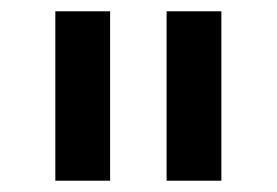

<svg xmlns="http://www.w3.org/2000/svg" viewBox="-20 -760 491 340"><path d="M175 -440H78V-740H175ZM372 -440H275V-740H372Z"/></svg>

Font: IBM Plex Sans Medium
Style: Regular
Weight: 500
Designer: Mike Abbink, Paul van der Laan, Pieter van Rosmalen
Foundry: Bold Monday
Version: Version 3.201